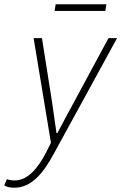

<svg xmlns="http://www.w3.org/2000/svg" viewBox="-99 -658 567 897"><path d="M-32 219C46 219 102 154 152 61L448 -480H408L244 -176C219 -130 193 -82 169 -36H165C158 -80 152 -131 145 -176L97 -480H58L139 9L118 51C77 132 28 185 -30 185C-44 185 -56 183 -67 179L-79 208C-65 217 -48 219 -32 219ZM156 -607H393L398 -638H161Z"/></svg>

Font: Source Sans Pro Light
Style: Italic
Weight: 300
Italic angle: -11°
Designer: Paul D. Hunt
Foundry: Adobe Systems Incorporated
Version: Version 3.006;hotconv 1.0.111;makeotfexe 2.5.65597